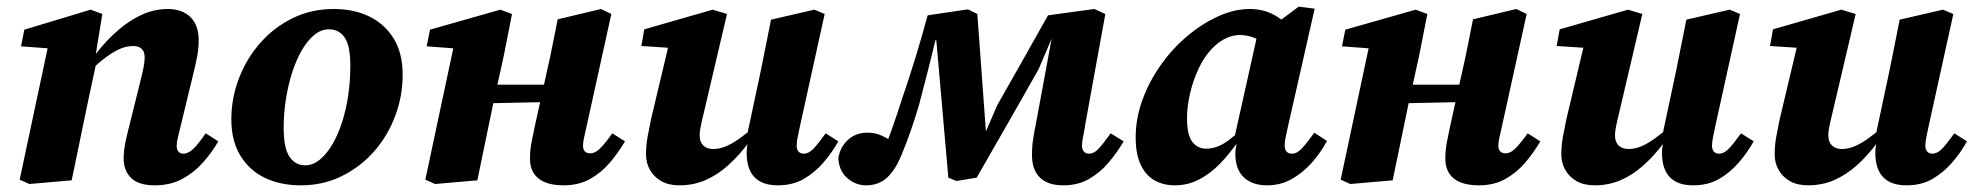

<svg xmlns="http://www.w3.org/2000/svg" viewBox="-20 -541 5926 576"><path d="M68 11 39 -2 129 -425 178 -392 43 -402 53 -452 252 -512 287 -499 265 -364 270 -358 242 -227Q230 -170 218.5 -113.5Q207 -57 195 0ZM444 15Q396 15 373.5 -7Q351 -29 351 -65Q351 -90 356.5 -115.5Q362 -141 368 -164L401 -297Q407 -320 410.5 -338Q414 -356 414 -369Q414 -386 405 -394.5Q396 -403 379 -403Q361 -403 341.5 -395Q322 -387 299.5 -370.5Q277 -354 249 -327L246 -380H268Q300 -421 335 -451Q370 -481 407 -497.5Q444 -514 483 -514Q527 -514 551.5 -489.5Q576 -465 576 -421Q576 -396 571.5 -372Q567 -348 561 -324L521 -159Q517 -142 513.5 -128Q510 -114 510 -104Q510 -93 515 -86.5Q520 -80 530 -80Q545 -80 560 -94.5Q575 -109 597 -141L635 -117Q616 -84 589 -53.5Q562 -23 526.5 -4Q491 15 444 15Z M883 15Q822 15 775.5 -7Q729 -29 701.5 -73.5Q674 -118 674 -183Q674 -247 697 -306.5Q720 -366 761 -412.5Q802 -459 858 -486.5Q914 -514 981 -514Q1042 -514 1088 -491.5Q1134 -469 1161 -425.5Q1188 -382 1188 -316Q1188 -253 1165.5 -193Q1143 -133 1102 -86.5Q1061 -40 1005 -12.5Q949 15 883 15ZM895 -45Q919 -45 940 -62.5Q961 -80 978 -109.5Q995 -139 1007 -177Q1019 -215 1025 -257.5Q1031 -300 1031 -343Q1031 -404 1014 -428.5Q997 -453 967 -453Q943 -453 922.5 -436Q902 -419 885 -389.5Q868 -360 856 -322Q844 -284 837.5 -242Q831 -200 831 -158Q831 -95 849 -70Q867 -45 895 -45Z M1285 11 1256 -2 1346 -425 1395 -392 1260 -402 1270 -452 1481 -512 1516 -499 1491 -372 1459 -227Q1447 -170 1435.5 -113.5Q1424 -57 1412 0ZM1390 -230V-287H1674V-236ZM1671 15Q1621 15 1595.5 -5.5Q1570 -26 1570 -65Q1570 -91 1575 -116.5Q1580 -142 1585 -165L1621 -328Q1630 -367 1637.5 -405Q1645 -443 1653 -483L1783 -514L1814 -499L1740 -163Q1736 -145 1732.5 -129.5Q1729 -114 1729 -104Q1729 -93 1734.5 -87Q1740 -81 1751 -81Q1765 -81 1779.5 -95Q1794 -109 1817 -141L1855 -117Q1835 -83 1809.5 -53Q1784 -23 1750 -4Q1716 15 1671 15Z M2018 15Q1986 15 1964 2.5Q1942 -10 1930 -31Q1918 -52 1918 -78Q1918 -105 1923 -132Q1928 -159 1933 -183L1991 -427L2027 -395L1904 -403L1913 -453L2118 -512L2161 -499L2092 -205Q2088 -190 2085.5 -178Q2083 -166 2081 -155.5Q2079 -145 2079 -135Q2079 -115 2090 -104.5Q2101 -94 2119 -94Q2138 -94 2156.5 -101.5Q2175 -109 2197 -124.5Q2219 -140 2246 -163L2255 -116H2228Q2198 -75 2165 -45.5Q2132 -16 2096 -0.5Q2060 15 2018 15ZM2313 15Q2267 15 2243.5 -9.5Q2220 -34 2220 -82Q2220 -92 2221.5 -102.5Q2223 -113 2226 -125H2219L2262 -327Q2270 -366 2277.5 -404Q2285 -442 2293 -482L2423 -512L2454 -499L2380 -163Q2376 -145 2373 -129.5Q2370 -114 2370 -104Q2370 -93 2375.5 -86.5Q2381 -80 2391 -80Q2406 -80 2420 -94.5Q2434 -109 2457 -141L2495 -117Q2476 -83 2450 -53Q2424 -23 2391 -4Q2358 15 2313 15Z M2578 15Q2547 15 2522 -6.5Q2497 -28 2495 -67Q2501 -101 2524.5 -122Q2548 -143 2582 -143Q2598 -143 2610.5 -139.5Q2623 -136 2638.5 -127.5Q2654 -119 2678 -103L2644 -54L2624 -71Q2632 -90 2640 -111Q2648 -132 2656 -154.5Q2664 -177 2672 -201Q2680 -225 2688 -250Q2709 -311 2728 -373.5Q2747 -436 2763 -495L2884 -513L2912 -499L2939 -129H2930L2972 -226Q3009 -291 3047.5 -359Q3086 -427 3124 -495L3263 -514L3296 -499L3236 -169Q3233 -148 3229.5 -132Q3226 -116 3226 -104Q3226 -93 3231.5 -86.5Q3237 -80 3247 -80Q3262 -80 3275.5 -94.5Q3289 -109 3312 -141L3351 -117Q3331 -83 3305.5 -53Q3280 -23 3247 -4Q3214 15 3170 15Q3123 15 3099.5 -8.5Q3076 -32 3076 -75Q3076 -103 3079.5 -125Q3083 -147 3088 -171L3143 -469L3170 -430H3137L3096 -334Q3050 -252 3003.5 -171Q2957 -90 2910 -8L2849 2L2825 -8L2789 -420H2786Q2775 -372 2762 -322.5Q2749 -273 2737 -226Q2731 -206 2725 -187Q2719 -168 2712.5 -149.5Q2706 -131 2699 -112.5Q2692 -94 2684 -75Q2666 -31 2641 -8Q2616 15 2578 15Z M3505 15Q3470 15 3443.5 0Q3417 -15 3402 -47Q3387 -79 3387 -129Q3387 -185 3407 -240.5Q3427 -296 3462 -345.5Q3497 -395 3541.5 -432.5Q3586 -470 3634.5 -492Q3683 -514 3729 -514Q3754 -514 3774 -508Q3794 -502 3811.5 -491Q3829 -480 3846 -464L3789 -399Q3766 -418 3744 -427Q3722 -436 3699 -436Q3686 -436 3671.5 -431.5Q3657 -427 3642.5 -417.5Q3628 -408 3615 -394Q3592 -370 3575.5 -334.5Q3559 -299 3550 -260Q3541 -221 3541 -187Q3541 -137 3556.5 -116Q3572 -95 3599 -95Q3616 -95 3633 -101.5Q3650 -108 3669 -122.5Q3688 -137 3711 -159L3713 -112H3691Q3668 -79 3639.5 -49.5Q3611 -20 3577 -2.5Q3543 15 3505 15ZM3781 15Q3738 15 3712.5 -8Q3687 -31 3686 -77Q3686 -84 3686.5 -90Q3687 -96 3688 -101.5Q3689 -107 3690 -112L3680 -113L3755 -450L3782 -451L3876 -521L3924 -515L3844 -162Q3840 -143 3837 -129.5Q3834 -116 3834 -105Q3834 -93 3839.5 -86.5Q3845 -80 3856 -80Q3871 -80 3885.5 -95.5Q3900 -111 3923 -143L3961 -118Q3942 -83 3915.5 -53Q3889 -23 3855.5 -4Q3822 15 3781 15Z M4031 11 4002 -2 4092 -425 4141 -392 4006 -402 4016 -452 4227 -512 4262 -499 4237 -372 4205 -227Q4193 -170 4181.5 -113.5Q4170 -57 4158 0ZM4136 -230V-287H4420V-236ZM4417 15Q4367 15 4341.5 -5.5Q4316 -26 4316 -65Q4316 -91 4321 -116.5Q4326 -142 4331 -165L4367 -328Q4376 -367 4383.5 -405Q4391 -443 4399 -483L4529 -514L4560 -499L4486 -163Q4482 -145 4478.5 -129.5Q4475 -114 4475 -104Q4475 -93 4480.5 -87Q4486 -81 4497 -81Q4511 -81 4525.5 -95Q4540 -109 4563 -141L4601 -117Q4581 -83 4555.5 -53Q4530 -23 4496 -4Q4462 15 4417 15Z M4764 15Q4732 15 4710 2.5Q4688 -10 4676 -31Q4664 -52 4664 -78Q4664 -105 4669 -132Q4674 -159 4679 -183L4737 -427L4773 -395L4650 -403L4659 -453L4864 -512L4907 -499L4838 -205Q4834 -190 4831.5 -178Q4829 -166 4827 -155.5Q4825 -145 4825 -135Q4825 -115 4836 -104.5Q4847 -94 4865 -94Q4884 -94 4902.5 -101.5Q4921 -109 4943 -124.5Q4965 -140 4992 -163L5001 -116H4974Q4944 -75 4911 -45.5Q4878 -16 4842 -0.5Q4806 15 4764 15ZM5059 15Q5013 15 4989.5 -9.5Q4966 -34 4966 -82Q4966 -92 4967.5 -102.5Q4969 -113 4972 -125H4965L5008 -327Q5016 -366 5023.5 -404Q5031 -442 5039 -482L5169 -512L5200 -499L5126 -163Q5122 -145 5119 -129.5Q5116 -114 5116 -104Q5116 -93 5121.5 -86.5Q5127 -80 5137 -80Q5152 -80 5166 -94.5Q5180 -109 5203 -141L5241 -117Q5222 -83 5196 -53Q5170 -23 5137 -4Q5104 15 5059 15Z M5404 15Q5372 15 5350 2.5Q5328 -10 5316 -31Q5304 -52 5304 -78Q5304 -105 5309 -132Q5314 -159 5319 -183L5377 -427L5413 -395L5290 -403L5299 -453L5504 -512L5547 -499L5478 -205Q5474 -190 5471.5 -178Q5469 -166 5467 -155.5Q5465 -145 5465 -135Q5465 -115 5476 -104.5Q5487 -94 5505 -94Q5524 -94 5542.5 -101.5Q5561 -109 5583 -124.5Q5605 -140 5632 -163L5641 -116H5614Q5584 -75 5551 -45.5Q5518 -16 5482 -0.5Q5446 15 5404 15ZM5699 15Q5653 15 5629.5 -9.5Q5606 -34 5606 -82Q5606 -92 5607.5 -102.5Q5609 -113 5612 -125H5605L5648 -327Q5656 -366 5663.5 -404Q5671 -442 5679 -482L5809 -512L5840 -499L5766 -163Q5762 -145 5759 -129.5Q5756 -114 5756 -104Q5756 -93 5761.5 -86.5Q5767 -80 5777 -80Q5792 -80 5806 -94.5Q5820 -109 5843 -141L5881 -117Q5862 -83 5836 -53Q5810 -23 5777 -4Q5744 15 5699 15Z"/></svg>

Font: Source Serif 4
Style: Bold Italic
Weight: 700
Italic angle: -12°
Designer: Frank Grießhammer
Foundry: Adobe Systems Incorporated
Version: Version 4.004;hotconv 1.0.116;makeotfexe 2.5.65601